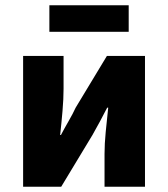

<svg xmlns="http://www.w3.org/2000/svg" viewBox="-20 -711 640 731"><path d="M68 0V-498H222V-373Q222 -335 218 -288.5Q214 -242 209 -197H212Q224 -220 241 -249.5Q258 -279 268 -301L387 -498H532V0H378V-125Q378 -163 382.5 -209Q387 -255 392 -301H388Q377 -279 360.5 -248.5Q344 -218 332 -197L213 0ZM168 -590V-691H470V-590Z"/></svg>

Font: Source Code Pro ExtraBold
Style: Regular
Weight: 800
Monospace: yes
Designer: Paul D. Hunt, Teo Tuominen
Foundry: Adobe Systems Incorporated
Version: Version 1.018;hotconv 1.0.116;makeotfexe 2.5.65601